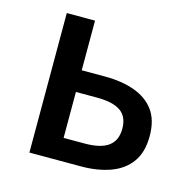

<svg xmlns="http://www.w3.org/2000/svg" viewBox="-79 -569 656 650"><g transform="rotate(15 248.5 -244.5)"><path d="M78 0V-489H177V-315H259Q317 -315 362 -299Q407 -283 432 -249Q457 -215 457 -159Q457 -103 432 -68Q407 -33 362 -16.5Q317 0 259 0ZM177 -78H251Q307 -78 334 -98Q361 -118 361 -159Q361 -201 334 -220Q307 -239 251 -239H177Z"/></g></svg>

Font: Source Sans 3 Medium
Style: Regular
Weight: 500
Designer: Paul D. Hunt
Foundry: Adobe
Version: Version 3.052;hotconv 1.1.0;makeotfexe 2.6.0